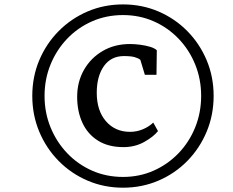

<svg xmlns="http://www.w3.org/2000/svg" viewBox="-20 -934 1082 892"><path d="M130 -488.5Q130 -577.5 162.5 -654.5Q195 -731.5 252.8 -789.8Q310.5 -848 387 -880.8Q463.5 -913.5 551.5 -913.5Q639.5 -913.5 716 -880.8Q792.5 -848 850 -789.8Q907.5 -731.5 940 -654.5Q972.5 -577.5 972.5 -488.5Q972.5 -399.5 940 -322Q907.5 -244.5 850 -186Q792.5 -127.5 716 -94.8Q639.5 -62 551.5 -62Q463.5 -62 387 -94.8Q310.5 -127.5 252.8 -186Q195 -244.5 162.5 -322Q130 -399.5 130 -488.5ZM187 -488.5Q187 -410.5 214.8 -342.5Q242.5 -274.5 292 -222.5Q341.5 -170.5 407.8 -141.2Q474 -112 551.5 -112Q628.5 -112 694.5 -141.5Q760.5 -171 810 -222.8Q859.5 -274.5 887 -342.8Q914.5 -411 914.5 -488.5Q914.5 -566 887 -634Q859.5 -702 810 -753.8Q760.5 -805.5 694.5 -834.8Q628.5 -864 551.5 -864Q474 -864 407.5 -834.8Q341 -805.5 291.5 -753.5Q242 -701.5 214.5 -633.5Q187 -565.5 187 -488.5ZM554 -250.5Q483 -250.5 435 -280.8Q387 -311 362.8 -363.8Q338.5 -416.5 338.5 -484.5Q338.5 -554 370.2 -609.5Q402 -665 457.2 -697.2Q512.5 -729.5 584 -729.5Q605.5 -729.5 630.8 -726.2Q656 -723 677.5 -716.5Q699 -710 708.5 -700.5L707 -586.5H653L632 -656Q623 -663.5 606 -668.5Q589 -673.5 556 -673.5Q495.5 -673.5 462.5 -626.5Q429.5 -579.5 429.5 -503Q429.5 -420 472.2 -370.8Q515 -321.5 584 -321.5Q615.5 -321.5 644 -333.5Q672.5 -345.5 692 -364.5L714 -325Q693 -298.5 650 -274.5Q607 -250.5 554 -250.5Z"/></svg>

Font: Merriweather Text Regular
Style: Italic
Weight: 400
Italic angle: -7.8°
Designer: Eben Sorkin
Foundry: Eben Sorkin
Version: Version 2.100; ttfautohint (v1.7.19-72a1) -l 8 -r 50 -G 200 